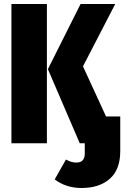

<svg xmlns="http://www.w3.org/2000/svg" viewBox="-20 -715 632 958"><path d="M37 -695H214V0H37ZM580 -134V39Q580 131 528 177Q476 223 387 223Q309 223 253 180L309 81Q324 89 335.5 92.5Q347 96 362 96Q403 96 403 50V0H378L219 -370L382 -695H555L394 -384L509 -134Z"/></svg>

Font: Fira Sans Compressed ExtraBold
Style: Regular
Weight: 800
Width: 1
Designer: bBox Type GmbH & Carrois Corporate GbR & Edenspiekermann AG
Foundry: bBox Type GmbH & Carrois Corporate GbR & Edenspiekermann AG
Version: Version 4.301